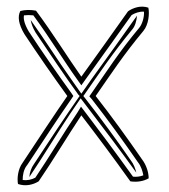

<svg xmlns="http://www.w3.org/2000/svg" viewBox="-20 -531 506 576"><path d="M34 21C57 29 80 23 96 13C136 -45 184 -125 224 -185C267 -129 316 -64 371 13C391 16 410 13 426 4C426 -14 419 -36 406 -53C361 -118 317 -179 267 -243C313 -309 350 -366 410 -438C426 -457 429 -491 425 -508C402 -516 378 -507 364 -497C319 -433 270 -365 224 -301C185 -356 138 -432 88 -499C72 -502 56 -502 41 -498C32 -481 36 -458 53 -429C92 -370 142 -298 182 -243C149 -196 91 -108 48 -43C33 -23 31 6 34 21ZM48 9C48 -6 51 -22 60 -34L61 -35C104 -100 161 -187 194 -234L200 -243L194 -252C154 -307 104 -379 66 -437C52 -461 50 -476 52 -485C61 -486 71 -486 80 -485C128 -420 173 -346 212 -292L224 -275L236 -292C281 -355 331 -424 375 -486C385 -492 399 -497 412 -496C413 -480 407 -459 398 -448C337 -375 301 -318 255 -252L248 -242L255 -234C305 -170 349 -109 394 -44C403 -33 408 -17 410 -5C400 -1 389 0 379 -1C325 -76 278 -139 236 -194L223 -211L212 -193C172 -134 124 -54 86 2C75 8 61 11 48 9ZM68 0C106 -56 152 -132 190 -189L222 -236L257 -190C296 -139 340 -81 389 -13C386 -25 381 -39 373 -49C328 -114 284 -174 234 -238L230 -243L233 -247C279 -313 317 -370 377 -443C385 -452 390 -469 391 -484C348 -423 301 -358 257 -297L224 -250L191 -297C156 -346 115 -411 72 -471C74 -460 78 -448 87 -433C126 -375 175 -302 215 -247L219 -243L216 -239C183 -192 125 -105 82 -39C74 -28 69 -14 68 0Z"/></svg>

Font: Snowfall
Style: Eco
Weight: 400
Designer: Jasper
Foundry: Cannot Into Space Fonts
Version: Version 0.9